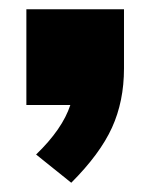

<svg xmlns="http://www.w3.org/2000/svg" viewBox="-20 -227 325 415"><path d="M248 -207V-79Q248 -8 222 49Q196 106 134 168L58 107Q115 52 132 0H37V-207Z"/></svg>

Font: Nunito Sans Heavy
Style: Regular
Weight: 400
Designer: Vernon Adams
Foundry: Vernon Adams
Version: Version 2.500